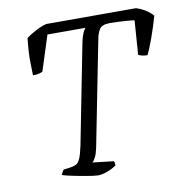

<svg xmlns="http://www.w3.org/2000/svg" viewBox="-79 -780 824 855"><g transform="rotate(-10 333.0 -352.0)"><path d="M296 0Q289 0 274 -2Q259 -4 239 -7.5Q219 -11 198.5 -15Q178 -19 161.5 -23Q145 -27 137 -30Q140 -36 143.5 -42.5Q147 -49 150 -52L179 -56Q195 -58 206.5 -63.5Q218 -69 226 -88Q234 -107 242 -145L331 -599Q336 -622 342.5 -636.5Q349 -651 355 -657H183L132 -498Q128 -495 115.5 -492Q103 -489 88 -489Q87 -511 86.5 -553Q86 -595 93 -657Q111 -671 138 -685Q165 -699 186 -704H591Q617 -696 637 -682.5Q657 -669 666 -657Q652 -607 635 -560Q618 -513 606 -489Q592 -489 580.5 -492Q569 -495 565 -498L576 -652Q564 -654 544 -655.5Q524 -657 503 -658Q482 -659 466 -659Q430 -659 418.5 -641.5Q407 -624 402 -595L309 -123Q304 -98 296 -82Q288 -66 281 -61L376 -50Q378 -48 379 -43Q380 -38 380 -30Q361 -17 337.5 -8.5Q314 0 296 0Z"/></g></svg>

Font: Texturina Medium 12pt ExtraLight
Style: Italic
Weight: 250
Italic angle: -11°
Version: Version 1.002